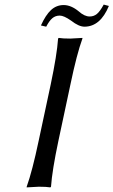

<svg xmlns="http://www.w3.org/2000/svg" viewBox="-20 -813 494 836"><path d="M370.6 -741.2Q388.2 -741.2 401.6 -752Q415 -762.7 431.6 -793L454.1 -787.1Q417 -697.3 348.1 -696.8Q323.2 -696.8 289.6 -723.1Q258.3 -745.1 240.2 -745.1Q221.2 -745.1 207.8 -733.6Q194.3 -722.2 181.2 -696.8L158.2 -702.1Q178.7 -747.6 202.1 -769.3Q225.6 -791 257.3 -791Q289.6 -791 323.2 -763.2Q347.7 -741.2 370.6 -741.2ZM200.7 -444.8Q228 -574.2 232.9 -645L235.8 -647.9Q252.4 -645 286.1 -645L338.9 -647.9V-645Q314.5 -578.6 286.6 -444.8L234.4 -200.2Q207 -70.8 202.1 0L199.2 2.9Q182.6 0 148.9 0L96.2 2.9V0Q120.6 -67.9 148.4 -200.2Z"/></svg>

Font: Linux Biolinum O
Style: Italic
Weight: 400
Italic angle: -12°
Designer: Philipp H. Poll
Foundry: Philipp H. Poll
Version: Version 1.1.3